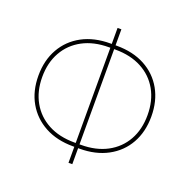

<svg xmlns="http://www.w3.org/2000/svg" viewBox="-138 -895 1050 1062"><g transform="rotate(20 387.0 -364.0)"><path d="M368.2 -61Q272.9 -61 202.6 -99.1Q132.3 -137.2 93.5 -205.1Q54.7 -272.9 54.7 -363.8Q54.7 -454.1 93.5 -522.5Q132.3 -590.8 202.6 -628.7Q272.9 -666.5 368.2 -666.5H405.8Q501.5 -666.5 571.8 -628.7Q642.1 -590.8 680.7 -522.5Q719.2 -454.1 719.2 -363.8Q719.2 -273.4 680.9 -205.3Q642.6 -137.2 572 -99.1Q501.5 -61 405.8 -61ZM368.2 -83.5H405.8Q495.6 -83.5 560.8 -118.4Q626 -153.3 661.4 -216.3Q696.8 -279.3 696.8 -363.8Q696.8 -448.2 661.4 -511.2Q626 -574.2 560.8 -609.1Q495.6 -644 405.8 -644H368.2Q278.8 -644 213.6 -609.1Q148.4 -574.2 112.8 -511.2Q77.1 -448.2 77.1 -363.8Q77.1 -279.8 112.8 -216.6Q148.4 -153.3 213.6 -118.4Q278.8 -83.5 368.2 -83.5ZM376 33.2V-760.7H398.4V33.2Z"/></g></svg>

Font: Inter 24pt Thin
Style: Regular
Weight: 250
Designer: Rasmus Andersson
Foundry: rsms
Version: Version 4.001;git-66647c0bb